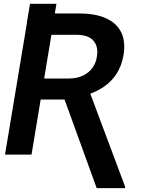

<svg xmlns="http://www.w3.org/2000/svg" viewBox="-20 -797 789 990"><path d="M118.2 -678.2 134.8 -777.3H271L254.4 -678.2ZM127 -727.5H388.7Q472.7 -727.5 527.6 -702.4Q582.5 -677.2 605.5 -629.2Q628.4 -581.1 616.7 -511.7Q606.9 -456.5 580.6 -416Q554.2 -375.5 513.7 -348.4Q473.1 -321.3 421.9 -305.7L376.5 -283.7H147.9L165 -392.1H332.5Q376 -392.1 407 -406.7Q438 -421.4 456.3 -446.5Q474.6 -471.7 479.5 -503.9Q488.3 -555.2 462.6 -586.4Q437 -617.7 370.1 -617.7H245.1L142.6 0H5.9ZM478.5 172.9 299.8 -319.8H443.4L625.5 166.5L624 172.9Z"/></svg>

Font: Inter SemiBold
Style: Italic
Weight: 600
Italic angle: -9.3988°
Designer: Rasmus Andersson
Foundry: rsms
Version: Version 4.001;git-66647c0bb